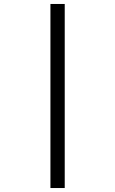

<svg xmlns="http://www.w3.org/2000/svg" viewBox="-20 -812 580 967"><path d="M234 -792H306V135H234Z"/></svg>

Font: hexmalayalam15
Style: Book
Weight: 400
Designer: Jelle Bosma - Monotype Design Team
Foundry: Monotype Imaging Inc.
Version: Version 2.003